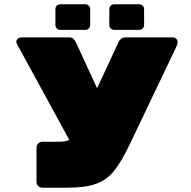

<svg xmlns="http://www.w3.org/2000/svg" viewBox="-20 -874 890 894"><path d="M807 -679Q807 -670 801 -656L585 -204Q545 -120 511 -78Q477 -36 427.5 -18Q378 0 292 0H177Q166 0 158 -8Q150 -16 150 -27V-187Q150 -198 158 -206Q166 -214 177 -214H258Q284 -214 303 -222L59 -669Q56 -674 56 -679Q56 -688 63.5 -694Q71 -700 83 -700H302Q314 -700 321 -694Q328 -688 334 -676L432 -463L531 -676Q542 -700 565 -700H784Q794 -700 800.5 -693.5Q807 -687 807 -679ZM400 -831V-758Q400 -748 393.5 -741.5Q387 -735 377 -735H261Q251 -735 244.5 -741.5Q238 -748 238 -758V-831Q238 -841 244.5 -847.5Q251 -854 261 -854H377Q387 -854 393.5 -847.5Q400 -841 400 -831ZM651 -831V-758Q651 -748 644.5 -741.5Q638 -735 628 -735H512Q502 -735 495.5 -741.5Q489 -748 489 -758V-831Q489 -841 495.5 -847.5Q502 -854 512 -854H628Q638 -854 644.5 -847.5Q651 -841 651 -831Z"/></svg>

Font: Rubik Mono One
Style: Regular
Weight: 400
Designer: Hubert and Fischer with Elvire Volk Leonovitch (Cyrillic Expansion: Cyreal)
Foundry: Hubert and Fischer with Elvire Volk Leonovitch
Version: Version 2.000